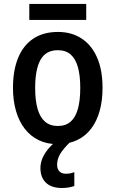

<svg xmlns="http://www.w3.org/2000/svg" viewBox="-20 -711 577 960"><path d="M492.7 -271.5Q492.7 -208 478.3 -156.2Q463.9 -104.5 435.5 -67.4Q407.2 -30.3 365.2 -10.3Q323.2 9.8 267.6 9.8Q215.3 9.8 174.1 -10Q132.8 -29.8 104 -66.9Q75.2 -104 60.1 -155.8Q44.9 -207.5 44.9 -271.5Q44.9 -358.9 70.6 -421.6Q96.2 -484.4 146.5 -517.8Q196.8 -551.3 270 -551.3Q337.4 -551.3 387.5 -518.8Q437.5 -486.3 465.1 -424.1Q492.7 -361.8 492.7 -271.5ZM155.8 -271Q155.8 -210 167.7 -167.5Q179.7 -125 204.8 -103Q230 -81.1 269 -81.1Q308.6 -81.1 333.3 -102.8Q357.9 -124.5 369.6 -167Q381.3 -209.5 381.3 -271.5Q381.3 -333 369.6 -375Q357.9 -417 333.3 -438.5Q308.6 -460 268.6 -460Q209.5 -460 182.6 -412.1Q155.8 -364.3 155.8 -271ZM411.1 -691.4V-611.3H126.5V-691.4ZM265.6 112.3Q265.6 134.3 277.1 146Q288.6 157.7 308.6 157.7Q322.8 157.7 333.5 155.3Q344.2 152.8 351.6 149.9V219.2Q339.4 223.1 324.5 226.1Q309.6 229 290 229Q236.8 229 209.5 202.4Q182.1 175.8 182.1 128.9Q182.1 102.5 193.8 76.7Q205.6 50.8 226.6 27.3Q247.6 3.9 274.4 -14.6L330.1 0Q296.4 32.7 281 58.6Q265.6 84.5 265.6 112.3Z"/></svg>

Font: Open Sans SemiCondensed SemiBold
Style: Regular
Weight: 600
Width: 4
Designer: Monotype Design Team
Foundry: Monotype Imaging Inc.
Version: Version 3.000